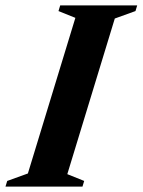

<svg xmlns="http://www.w3.org/2000/svg" viewBox="-49 -690 527 710"><path d="M229.7 -624 167.3 -649.1 173.6 -670H458.3L452 -649.1L375.5 -621.5L199.9 -46L262.3 -20.9L256 0H-28.7L-22.3 -20.9L54.1 -48.5Z"/></svg>

Font: Newsreader Text
Style: Italic
Weight: 400
Italic angle: -17°
Designer: Hugues Gentile
Foundry: Production Type
Version: Version 1.001